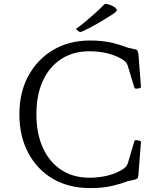

<svg xmlns="http://www.w3.org/2000/svg" viewBox="-20 -954 825 981"><path d="M440 7Q332 7 251 -40Q170 -87 124.5 -172.5Q79 -258 79 -370Q79 -482 125 -566.5Q171 -651 252 -699Q333 -747 440 -747Q505 -747 552 -735.5Q599 -724 634 -710L666 -703Q675 -702 678.5 -699.5Q682 -697 684.5 -690Q687 -683 688 -669L700 -513Q701 -505 693 -503L677 -501Q669 -500 666 -508L633 -617Q630 -627 625 -633.5Q620 -640 612 -646Q578 -669 533 -680.5Q488 -692 437 -692Q354 -692 293 -652.5Q232 -613 199 -541Q166 -469 166 -370Q166 -272 199 -199Q232 -126 293 -86Q354 -46 437 -46Q489 -46 534.5 -58Q580 -70 613 -93Q622 -100 626.5 -106.5Q631 -113 634 -123L666 -231Q669 -240 677 -238L693 -235Q701 -234 700 -225L687 -59Q686 -51 684 -46Q682 -41 675.5 -38.5Q669 -36 655 -33L634 -29Q599 -15 552 -4Q505 7 440 7ZM373 -801Q365 -805 372 -809Q393 -824 417.5 -844.5Q442 -865 466.5 -887Q491 -909 510 -929Q515 -935 524 -934Q539 -931 550 -926Q561 -921 570 -914Q575 -908 576.5 -903.5Q578 -899 573 -894.5Q568 -890 557 -882Q520 -858 476 -832.5Q432 -807 397 -792Q390 -789 383 -793Z"/></svg>

Font: Hahmlet Light
Style: Regular
Weight: 300
Designer: Minjoo Ham & Mark Frömberg
Foundry: hypertype
Version: Version 1.002